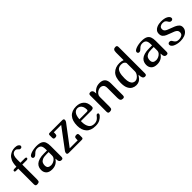

<svg xmlns="http://www.w3.org/2000/svg" viewBox="299 -2116 3473 3473"><g transform="rotate(-45 2035.5 -380.0)"><path d="M24 -466Q24 -483 34.5 -487.5Q45 -492 55 -493H112Q116 -588 139 -636.5Q162 -685 193 -710Q222 -733 257.5 -746.5Q293 -760 338 -760Q384 -760 410 -742.5Q436 -725 436 -705Q436 -689 426 -679.5Q416 -670 396 -670Q381 -670 370 -680Q359 -690 351 -699Q344 -708 333 -714Q322 -720 303 -720Q283 -720 262.5 -708.5Q242 -697 228.5 -666.5Q215 -636 215 -578V-493H326Q345 -493 353 -486Q361 -479 361 -471Q361 -461 352 -453Q343 -445 326 -445H215V-68Q215 -23 199.5 -11.5Q184 0 151 0Q127 0 119 -12.5Q111 -25 111 -47V-445H56Q24 -445 24 -466Z M713 -95Q680 -46 637.5 -23Q595 0 537 0Q461 0 423.5 -37.5Q386 -75 386 -135Q386 -167 397 -198.5Q408 -230 436 -255Q464 -280 513 -295Q562 -310 638 -310H711V-338Q711 -407 687.5 -434.5Q664 -462 611 -462Q580 -462 558.5 -449Q537 -436 523 -420Q508 -404 493 -394.5Q478 -385 462 -385Q444 -385 435.5 -395.5Q427 -406 427 -419Q427 -440 443 -452.5Q459 -465 482 -475Q516 -489 557.5 -495.5Q599 -502 631 -502Q705 -502 745 -481.5Q785 -461 800.5 -421Q816 -381 816 -321V-47Q816 -25 808.5 -12.5Q801 0 777 0Q744 0 730 -22.5Q716 -45 716 -94ZM654 -268Q590 -268 554 -252Q518 -236 504 -209Q490 -182 490 -149Q490 -103 514 -85Q538 -67 577 -67Q602 -67 633.5 -79.5Q665 -92 688.5 -118Q712 -144 712 -184V-268Z M1296 -502Q1317 -502 1325 -492.5Q1333 -483 1333 -473Q1333 -460 1328.5 -448.5Q1324 -437 1318 -429L1030 -47H1234V-71Q1234 -112 1246 -123.5Q1258 -135 1289 -135Q1311 -135 1318.5 -124Q1326 -113 1326 -93V-31Q1326 -14 1317 -7Q1308 0 1294 0H957Q935 0 927 -9.5Q919 -19 919 -29Q919 -42 923.5 -53.5Q928 -65 934 -73L1220 -455H1032V-431Q1032 -391 1020 -379Q1008 -367 977 -367Q955 -367 947.5 -378Q940 -389 940 -409V-471Q940 -488 949 -495Q958 -502 972 -502Z M1798 -126Q1808 -137 1823 -137Q1831 -137 1838.5 -131.5Q1846 -126 1846 -116Q1846 -98 1833 -82Q1805 -48 1761 -24Q1717 0 1649 0Q1529 0 1471 -65Q1413 -130 1413 -239Q1413 -367 1473 -434.5Q1533 -502 1647 -502Q1736 -502 1792 -451.5Q1848 -401 1848 -301Q1848 -270 1829.5 -261Q1811 -252 1791 -252H1522Q1521 -246 1521 -240.5Q1521 -235 1521 -230Q1521 -148 1553.5 -96Q1586 -44 1660 -44Q1701 -44 1727 -58.5Q1753 -73 1769.5 -92.5Q1786 -112 1798 -126ZM1641 -462Q1595 -462 1563.5 -423Q1532 -384 1525 -294H1712Q1729 -294 1737.5 -300Q1746 -306 1746 -323Q1746 -371 1730.5 -402Q1715 -433 1691 -447.5Q1667 -462 1641 -462Z M1968 -459Q1968 -483 1978.5 -492.5Q1989 -502 2011 -502Q2038 -502 2054 -481Q2070 -460 2070 -416V-409H2072Q2097 -449 2141 -475.5Q2185 -502 2247 -502Q2388 -502 2388 -351V-47Q2388 -25 2380 -12.5Q2372 0 2348 0Q2315 0 2299.5 -18.5Q2284 -37 2284 -82V-332Q2284 -391 2259 -413Q2234 -435 2199 -435Q2171 -435 2141.5 -420Q2112 -405 2092 -379Q2072 -353 2072 -320V-71Q2072 -26 2056.5 -13Q2041 0 2008 0Q1984 0 1976 -12.5Q1968 -25 1968 -47Z M2756 -502Q2780 -502 2804 -497.5Q2828 -493 2847 -485V-678Q2847 -723 2862.5 -741.5Q2878 -760 2911 -760Q2935 -760 2943 -748Q2951 -736 2951 -713V-47Q2951 -25 2943.5 -12.5Q2936 0 2912 0Q2879 0 2865 -27.5Q2851 -55 2851 -104L2848 -105Q2832 -79 2811 -54.5Q2790 -30 2760.5 -15Q2731 0 2689 0Q2647 0 2607.5 -21Q2568 -42 2543 -92Q2518 -142 2518 -229Q2518 -373 2582.5 -437.5Q2647 -502 2756 -502ZM2626 -237Q2626 -173 2640 -136Q2654 -99 2677.5 -83Q2701 -67 2729 -67Q2757 -67 2784 -86.5Q2811 -106 2829.5 -135.5Q2848 -165 2848 -194V-403Q2848 -423 2824.5 -442.5Q2801 -462 2756 -462Q2717 -462 2687.5 -443Q2658 -424 2642 -375Q2626 -326 2626 -237Z M3401 -95Q3368 -46 3325.5 -23Q3283 0 3225 0Q3149 0 3111.5 -37.5Q3074 -75 3074 -135Q3074 -167 3085 -198.5Q3096 -230 3124 -255Q3152 -280 3201 -295Q3250 -310 3326 -310H3399V-338Q3399 -407 3375.5 -434.5Q3352 -462 3299 -462Q3268 -462 3246.5 -449Q3225 -436 3211 -420Q3196 -404 3181 -394.5Q3166 -385 3150 -385Q3132 -385 3123.5 -395.5Q3115 -406 3115 -419Q3115 -440 3131 -452.5Q3147 -465 3170 -475Q3204 -489 3245.5 -495.5Q3287 -502 3319 -502Q3393 -502 3433 -481.5Q3473 -461 3488.5 -421Q3504 -381 3504 -321V-47Q3504 -25 3496.5 -12.5Q3489 0 3465 0Q3432 0 3418 -22.5Q3404 -45 3404 -94ZM3342 -268Q3278 -268 3242 -252Q3206 -236 3192 -209Q3178 -182 3178 -149Q3178 -103 3202 -85Q3226 -67 3265 -67Q3290 -67 3321.5 -79.5Q3353 -92 3376.5 -118Q3400 -144 3400 -184V-268Z M3926 -122Q3926 -152 3908.5 -170Q3891 -188 3861 -201Q3831 -214 3795 -226Q3749 -242 3712.5 -258.5Q3676 -275 3654.5 -300.5Q3633 -326 3633 -369Q3633 -411 3653 -437.5Q3673 -464 3703.5 -478Q3734 -492 3765 -497Q3796 -502 3818 -502Q3856 -502 3890 -496Q3924 -490 3948 -477Q3968 -467 3984.5 -450Q4001 -433 4001 -410Q4001 -394 3989 -384Q3977 -374 3962 -374Q3940 -374 3928 -384Q3916 -394 3908 -410Q3898 -430 3878.5 -446Q3859 -462 3819 -462Q3785 -462 3759 -444.5Q3733 -427 3733 -388Q3733 -361 3749 -344Q3765 -327 3792.5 -315Q3820 -303 3854 -291Q3895 -277 3935 -259.5Q3975 -242 4001.5 -216Q4028 -190 4028 -149Q4028 -104 4001.5 -70.5Q3975 -37 3928.5 -18.5Q3882 0 3821 0Q3775 0 3737 -9.5Q3699 -19 3675 -32Q3655 -43 3640.5 -59.5Q3626 -76 3626 -98Q3626 -115 3639 -125Q3652 -135 3665 -135Q3687 -135 3700 -125.5Q3713 -116 3720 -99Q3730 -79 3751.5 -59.5Q3773 -40 3823 -40Q3863 -40 3894.5 -59Q3926 -78 3926 -122Z"/></g></svg>

Font: Marmelad
Style: Regular
Weight: 400
Designer: Manvel Shmavonyan
Foundry: Cyreal
Version: Version 1.110; ttfautohint (v1.8.4.7-5d5b)